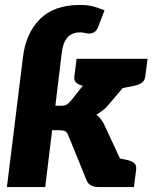

<svg xmlns="http://www.w3.org/2000/svg" viewBox="-20 -757 617 777"><path d="M8 0 69 -494H224L204 -329H227Q242 -329 249.5 -333.5Q257 -338 266 -348L382 -494Q392 -508 404.5 -513.5Q417 -519 435 -519H577L420 -334Q410 -321 397 -311Q384 -301 370 -293Q391 -277 404 -248L519 0H379Q362 0 349.5 -6Q337 -12 331 -26L256 -210Q251 -222 243.5 -226Q236 -230 221 -230H191L163 0ZM445 -394 346 -478 351 -519H522L484 -402ZM425 0 385 -131 459 -117ZM577 -519 568 -448Q566 -431 554.5 -422.5Q543 -414 524 -410L479 -401L480 -519ZM387 -519 358 -401 315 -410Q298 -414 288.5 -422.5Q279 -431 281 -448L290 -519ZM425 0 454 -118 497 -109Q514 -105 523.5 -96.5Q533 -88 531 -71L522 0ZM220 -464 69 -494 73 -526Q84 -621 141 -679Q198 -737 304 -737Q333 -737 355 -731.5Q377 -726 403 -715L378 -650Q371 -632 361 -626.5Q351 -621 340 -621Q337 -621 332 -622Q327 -623 322 -624Q317 -625 313 -625.5Q309 -626 305 -626Q272 -626 253.5 -606Q235 -586 230 -544Z"/></svg>

Font: Aleo Black
Style: Italic
Weight: 900
Italic angle: -7°
Designer: Alessio Laiso
Foundry: Alessio Laiso
Version: Version 2.001;gftools[0.9.29]